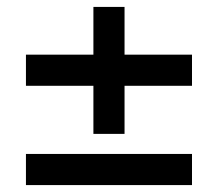

<svg xmlns="http://www.w3.org/2000/svg" viewBox="-20 -576 630 555"><path d="M340 -418H535V-328H340V-189H250V-328H55V-418H250V-556H340ZM55 -41V-131H535V-41Z"/></svg>

Font: Violet Sans
Style: Regular
Weight: 400
Designer: Calvin Waterman
Foundry: Violet Office
Version: Version 1.013